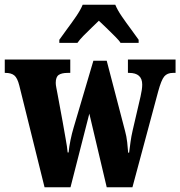

<svg xmlns="http://www.w3.org/2000/svg" viewBox="-25 -786 757 806"><path d="M56 -427Q48 -459 35 -469.5Q22 -480 -2 -480H-5V-536H270V-480H259Q234 -480 221.5 -471.5Q209 -463 209 -438Q209 -430 211.5 -417.5Q214 -405 216 -394L238 -275Q244 -239 250.5 -204Q257 -169 259 -146H263Q265 -169 271 -198Q277 -227 284 -250L367 -531H423L500 -236Q506 -215 509 -188.5Q512 -162 513 -145H517Q520 -168 523 -190.5Q526 -213 532 -239L565 -381Q572 -411 572 -431Q572 -480 517 -480H512V-536H712V-480H701Q677 -480 664.5 -465Q652 -450 639 -402L531 0H423L350 -309L271 0H162ZM224 -619Q237 -638 256.5 -664Q276 -690 294.5 -717Q313 -744 322 -766H459Q468 -744 486.5 -717Q505 -690 524.5 -664Q544 -638 557 -619V-606H481Q476 -615 458.5 -632.5Q441 -650 422 -668.5Q403 -687 390 -699Q377 -686 359 -669Q341 -652 325 -635.5Q309 -619 300 -606H224Z"/></svg>

Font: Noto Serif Sinhala ExtraCondensed Black
Style: Regular
Weight: 900
Width: 2
Designer: Jelle Bosma - Monotype Design Team
Foundry: Monotype Imaging Inc.
Version: Version 2.007; ttfautohint (v1.8.4.7-5d5b)